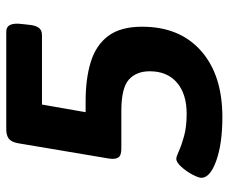

<svg xmlns="http://www.w3.org/2000/svg" viewBox="-80 -660 748 629"><g transform="rotate(-90 294.5 -346.0)"><path d="M225 8Q138 8 82 -12Q26 -32 26 -61Q26 -70 36.5 -90Q47 -110 62 -126.5Q77 -143 88 -143Q95 -143 113.5 -134.5Q132 -126 162.5 -117.5Q193 -109 236 -109Q301 -109 338 -141Q375 -173 375 -230Q375 -274 347.5 -298.5Q320 -323 245 -323H121Q99 -323 92.5 -333Q86 -343 89 -363L139 -660Q143 -683 154 -691.5Q165 -700 185 -700H505Q536 -700 530 -650L527 -623Q525 -604 517.5 -593.5Q510 -583 493 -583H266L241 -440H277Q351 -440 406 -423Q461 -406 491 -365.5Q521 -325 521 -255Q521 -132 442 -62Q363 8 225 8Z"/></g></svg>

Font: Asap Semi Expanded Semi Expanded Regular
Style: Bold Italic
Weight: 700
Width: 6
Italic angle: -6°
Designer: Pablo Cosgaya
Foundry: Omnibus-Type
Version: Version 3.001; ttfautohint (v1.8.4.7-5d5b)